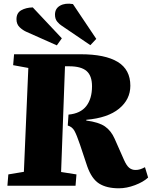

<svg xmlns="http://www.w3.org/2000/svg" viewBox="-20 -1003 825 1037"><path d="M350 -384Q415 -390 446 -430Q477 -470 477 -537Q477 -594 447.5 -619.5Q418 -645 354 -645H331L310 -74L393 -61L388 0H20L25 -61L109 -75L133 -636L51 -651L56 -710H415Q548 -710 616 -668.5Q684 -627 684 -540Q684 -466 623 -416Q562 -366 446 -356V-352Q514 -343 547 -320Q580 -297 599 -254L649 -141Q663 -109 677.5 -97Q692 -85 712 -85Q725 -85 736.5 -88.5Q748 -92 763 -100L780 -44Q754 -20 709 -3Q664 14 622 14Q556 14 515.5 -11.5Q475 -37 451 -105L412 -222Q394 -275 382 -296.5Q370 -318 346 -325ZM312 -865Q302 -871 289.5 -885.5Q277 -900 277 -924Q277 -957 304.5 -972.5Q332 -988 374 -981L500 -793L468 -759ZM123 -831Q104 -839 86.5 -855.5Q69 -872 69 -899Q69 -933 94.5 -947.5Q120 -962 157 -963L314 -796L287 -758Z"/></svg>

Font: Literata 36pt ExtraBold
Style: Italic
Weight: 800
Italic angle: -2°
Designer: Latin by Veronika Burian and Jose Scaglione. Greek by Irene Vlachou. Cyrillic by Vera Evstafieva
Foundry: TypeTogether
Version: Version 3.002